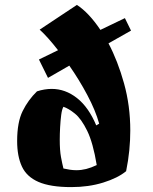

<svg xmlns="http://www.w3.org/2000/svg" viewBox="-20 -740 625 784"><path d="M271 24Q186 24 137.5 3Q89 -18 69.5 -60Q50 -102 50 -164Q50 -241 72.5 -286.5Q95 -332 131 -367Q146 -372 161.5 -374.5Q177 -377 191 -377Q247 -377 294.5 -339.5Q342 -302 373 -228L385 -235Q370 -289 336.5 -352Q303 -415 263 -472L176 -422L139 -497L217 -535Q175 -589 142 -619L294 -720Q343 -688 390 -618L490 -666L515 -615L423 -563Q461 -491 486.5 -399.5Q512 -308 512 -207Q512 -168 508 -126.5Q504 -85 495 -41Q461 -13 401.5 5.5Q342 24 271 24ZM292 -45Q312 -45 332 -50Q352 -55 375 -66Q360 -157 336 -206Q312 -255 286 -276Q260 -297 239 -304Q233 -294 230 -271Q227 -248 225.5 -220.5Q224 -193 224 -169Q224 -126 229 -99Q234 -72 239 -52Q252 -49 265.5 -47Q279 -45 292 -45Z"/></svg>

Font: Joti One
Style: Regular
Weight: 400
Designer: Eduardo Rodriguez Tunni
Foundry: Eduardo Rodriguez Tunni
Version: Version 1.002; ttfautohint (v1.8.4.7-5d5b);gftools[0.9.24]